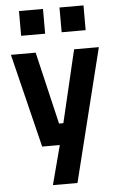

<svg xmlns="http://www.w3.org/2000/svg" viewBox="-62 -770 623 1020"><g transform="rotate(-5 250.0 -259.5)"><path d="M423 -596V-728H295V-596ZM207 -596V-728H79V-596ZM139 0H233L178 209H309L485 -500H353L262 -114H239L148 -500H16Z"/></g></svg>

Font: RazerF5
Style: Bold
Weight: 700
Foundry: Razer Inc.
Version: Version 2